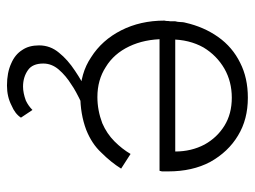

<svg xmlns="http://www.w3.org/2000/svg" viewBox="-110 -400 730 550"><g transform="rotate(90 255.0 -125.0)"><path d="M414 -262H72V-217H469Q470 -218 470 -220L471 -224V-230V-242Q471 -311 444 -362Q415 -414 368 -442Q322 -470 260 -470Q203 -470 160 -448Q115 -426 86 -385Q57 -344 45 -291Q44 -288 43.5 -283Q43 -278 43 -275Q43 -272 42.5 -269Q42 -266 41.5 -264.5Q41 -263 41 -262V-248Q40 -243 40 -236Q39 -233 39 -231Q39 -162 67 -107Q95 -52 144 -21Q190 10 252 10Q307 10 352 -7Q392 -23 417 -50Q445 -78 463 -107L421 -134Q407 -110 385 -88Q363 -66 333 -53Q296 -39 258 -39Q209 -39 172 -63Q134 -86 113 -130Q92 -174 92 -231L93 -249Q93 -302 116 -343Q139 -381 177 -403Q214 -424 260 -424Q306 -424 340 -403Q374 -382 394 -346Q414 -308 414 -262ZM317 180 295 147Q283 159 268 166Q246 174 228 174Q201 174 181 160Q162 147 162 116Q162 92 179 72Q197 51 223 35Q238 24 278 5L250 -14Q211 6 183 25Q151 46 131 71Q110 96 110 128Q110 157 123 176Q136 197 162 208Q188 220 225 220Q257 220 282 207Q306 197 317 180Z"/></g></svg>

Font: NM-font
Style: Light
Weight: 500
Designer: ""
Foundry: ""
Version: ""